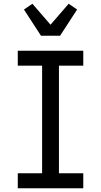

<svg xmlns="http://www.w3.org/2000/svg" viewBox="-20 -1006 540 1026"><path d="M75 0V-80H205V-655H75V-735H425V-655H295V-80H425V0ZM199 -815 108 -955 153 -986 250 -874 347 -986 392 -955 301 -815Z"/></svg>

Font: Iosevka Curly Medium
Style: Regular
Weight: 500
Monospace: yes
Designer: Belleve Invis
Foundry: Belleve Invis
Version: Version 22.1.2; ttfautohint (v1.8.4)